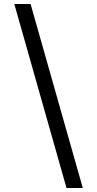

<svg xmlns="http://www.w3.org/2000/svg" viewBox="-20 -812 489 967"><path d="M52 -792H134L397 135H315Z"/></svg>

Font: hexlgurmukhi05
Style: Book
Weight: 400
Designer: Jelle Bosma - Monotype Design Team
Foundry: Monotype Imaging Inc.
Version: Version 2.003